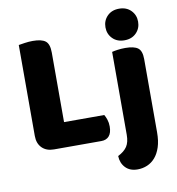

<svg xmlns="http://www.w3.org/2000/svg" viewBox="-96 -797 992 1077"><g transform="rotate(-10 400.0 -258.0)"><path d="M158 3Q115 3 90 -22Q65 -47 65 -90V-608Q77 -610 100 -613.5Q123 -617 146 -617Q196 -617 218 -600Q240 -583 240 -534V-138H469Q476 -127 482 -109Q488 -91 488 -70Q488 -33 472 -15Q456 3 428 3ZM744 9Q744 58 732.5 93Q721 128 701.5 150.5Q682 173 656 184Q630 195 601 195Q557 195 532 168.5Q507 142 506 102Q542 84 558 59.5Q574 35 574 -7V-479Q585 -482 605.5 -485Q626 -488 650 -488Q700 -488 722 -471.5Q744 -455 744 -408ZM561 -621Q561 -659 586.5 -685Q612 -711 654 -711Q696 -711 721.5 -685Q747 -659 747 -621Q747 -583 721.5 -557Q696 -531 654 -531Q612 -531 586.5 -557Q561 -583 561 -621Z"/></g></svg>

Font: Baloo Chettan 2 ExtraBold
Style: Regular
Weight: 800
Designer: Maithili Shingre, Unnati Kotecha and Ek Type
Foundry: Ek Type
Version: Version 1.640;hotconv 1.0.111;makeotfexe 2.5.65597; ttfautoh